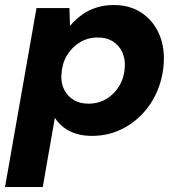

<svg xmlns="http://www.w3.org/2000/svg" viewBox="-42 -528 712 763"><path d="M-22 215 103 -496H234L236 -426H237Q258 -451 284 -469.5Q310 -488 341.5 -498Q373 -508 411 -508Q473 -508 518.5 -478.5Q564 -449 588 -398Q612 -347 609 -282Q606 -221 583.5 -167.5Q561 -114 522 -73.5Q483 -33 432.5 -10.5Q382 12 323 12Q288 12 259.5 3Q231 -6 210 -22.5Q189 -39 176 -60L128 215ZM309 -116Q349 -116 381 -135Q413 -154 432.5 -187.5Q452 -221 454 -262Q456 -295 443.5 -321.5Q431 -348 406.5 -363.5Q382 -379 347 -379Q307 -379 275 -359.5Q243 -340 223.5 -307Q204 -274 202 -231Q200 -198 213 -172Q226 -146 250.5 -131Q275 -116 309 -116Z"/></svg>

Font: DM Sans 28pt Black
Style: Italic
Weight: 900
Italic angle: -10°
Version: Version 4.004;gftools[0.9.30]